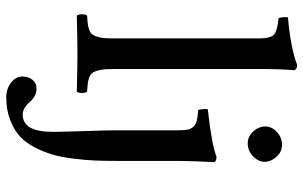

<svg xmlns="http://www.w3.org/2000/svg" viewBox="-197 -541 964 610"><g transform="rotate(90 285.0 -236.0)"><path d="M199.2 -576.2V-122.1Q199.2 -100.6 200.2 -86.9Q201.2 -73.2 204.6 -62.7Q208 -52.2 211.9 -46.9Q215.8 -41.5 225.3 -37.8Q234.9 -34.2 244.4 -33Q253.9 -31.7 271 -30.8Q275.4 -26.4 275.4 -14.4Q275.4 -2.4 271 2Q196.8 0 149.9 0Q102.1 0 29.8 2Q25.4 -2.4 25.4 -14.4Q25.4 -26.4 29.8 -30.8Q46.9 -31.7 56.4 -33Q65.9 -34.2 75.4 -37.8Q85 -41.5 89.1 -46.9Q93.3 -52.2 96.7 -62.7Q100.1 -73.2 101.1 -86.9Q102.1 -100.6 102.1 -122.1V-576.2Q102.1 -612.8 90.3 -624Q78.6 -635.3 37.1 -639.2Q35.6 -644 34.7 -653.6Q33.7 -663.1 35.2 -668.9Q76.7 -671.9 120.8 -680.4Q165 -689 186 -698.2Q193.4 -698.2 198.2 -695.1Q203.1 -691.9 203.1 -687Q199.2 -646 199.2 -576.2ZM394 -122.1V-315.9Q394 -338.4 391.8 -350.1Q389.6 -361.8 381.6 -369.4Q373.5 -377 362.5 -379.4Q351.6 -381.8 329.1 -383.8Q327.6 -388.7 326.7 -398.9Q325.7 -409.2 327.1 -414.1Q440.9 -426.8 478 -441.9Q495.1 -441.9 495.1 -432.1Q495.1 -430.7 494.1 -413.1Q493.2 -395.5 492.2 -369.1Q491.2 -342.8 491.2 -320.8V-122.1Q491.2 -84.5 490 -55.7Q488.8 -26.9 484.1 11.5Q479.5 49.8 471.4 77.9Q463.4 106 448.2 135.5Q433.1 165 412.4 183.6Q391.6 202.1 360.1 214.1Q328.6 226.1 289.1 226.1Q262.2 226.1 242.7 210.9Q223.1 195.8 223.1 174.8Q223.1 155.3 233.9 142.6Q244.6 129.9 261.2 129.9Q275.4 129.9 286.6 136.7Q297.9 143.6 304.4 151.9Q311 160.2 321.5 167Q332 173.8 344.2 173.8Q398.9 173.8 398.9 78.1Q398.9 53.2 396.5 -20.8Q394 -94.7 394 -122.1ZM381.8 -597.2Q381.8 -617.2 399.2 -633.5Q416.5 -649.9 439.9 -649.9Q462.9 -649.9 478.5 -632.1Q494.1 -614.3 494.1 -594.2Q494.1 -575.7 476.8 -558.3Q459.5 -541 435.1 -541Q414.1 -541 397.9 -558.3Q381.8 -575.7 381.8 -597.2Z"/></g></svg>

Font: Common Serif Medium
Style: Regular
Weight: 500
Designer: Philipp H. Poll, Khaled Hosny
Foundry: Stefan Peev, Context Ltd.
Version: Version 1.026